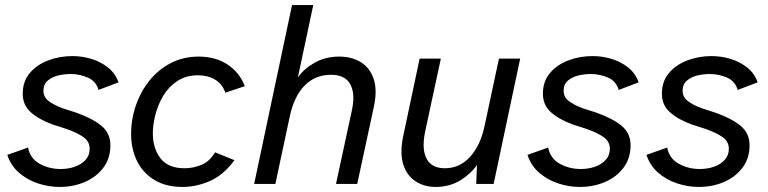

<svg xmlns="http://www.w3.org/2000/svg" viewBox="-20 -728 3041 760"><path d="M216 12Q172 12 129 -2.5Q86 -17 54 -45.5Q22 -74 9 -115L91 -144Q99 -101 136.5 -80Q174 -59 220 -59Q250 -59 276 -68Q302 -77 318.5 -95Q335 -113 335 -139Q335 -168 310 -185.5Q285 -203 242 -218L189 -235Q134 -255 102 -283.5Q70 -312 70 -357Q70 -406 98 -439Q126 -472 171 -489Q216 -506 266 -506Q306 -506 343 -494.5Q380 -483 408.5 -460Q437 -437 449 -402L370 -372Q360 -407 327.5 -421Q295 -435 259 -435Q234 -435 209.5 -429Q185 -423 168.5 -408.5Q152 -394 152 -369Q152 -344 172 -328.5Q192 -313 226 -300L279 -283Q345 -260 381 -230.5Q417 -201 417 -153Q417 -101 389 -64Q361 -27 315.5 -7.5Q270 12 216 12Z M702 12Q637 12 591.5 -15.5Q546 -43 522.5 -90.5Q499 -138 499 -198Q499 -256 518 -311Q537 -366 572 -409.5Q607 -453 656.5 -478.5Q706 -504 766 -504Q834 -504 881.5 -472Q929 -440 949 -387L872 -361Q860 -396 831 -413Q802 -430 764 -430Q716 -430 681.5 -407Q647 -384 626 -348.5Q605 -313 595 -273.5Q585 -234 585 -201Q585 -140 615.5 -101Q646 -62 710 -62Q746 -62 778.5 -76Q811 -90 831 -125L908 -94Q866 -36 812 -12Q758 12 702 12Z M986 0 1136 -708H1220L1159 -421Q1182 -455 1225 -479.5Q1268 -504 1323 -504Q1372 -504 1408 -482Q1444 -460 1459 -416Q1474 -372 1460 -306L1394 0H1310L1373 -292Q1387 -357 1366.5 -394.5Q1346 -432 1290 -432Q1228 -432 1186 -389.5Q1144 -347 1127 -267L1070 0Z M1704 12Q1660 12 1625.5 -10Q1591 -32 1576.5 -76.5Q1562 -121 1576 -189L1641 -496H1725L1662 -203Q1649 -136 1669 -99Q1689 -62 1741 -62Q1800 -62 1841 -107.5Q1882 -153 1898 -229L1955 -496H2039L1934 0H1865L1868 -75Q1843 -39 1801 -13.5Q1759 12 1704 12Z M2275 12Q2231 12 2188 -2.5Q2145 -17 2113 -45.5Q2081 -74 2068 -115L2150 -144Q2158 -101 2195.5 -80Q2233 -59 2279 -59Q2309 -59 2335 -68Q2361 -77 2377.5 -95Q2394 -113 2394 -139Q2394 -168 2369 -185.5Q2344 -203 2301 -218L2248 -235Q2193 -255 2161 -283.5Q2129 -312 2129 -357Q2129 -406 2157 -439Q2185 -472 2230 -489Q2275 -506 2325 -506Q2365 -506 2402 -494.5Q2439 -483 2467.5 -460Q2496 -437 2508 -402L2429 -372Q2419 -407 2386.5 -421Q2354 -435 2318 -435Q2293 -435 2268.5 -429Q2244 -423 2227.5 -408.5Q2211 -394 2211 -369Q2211 -344 2231 -328.5Q2251 -313 2285 -300L2338 -283Q2404 -260 2440 -230.5Q2476 -201 2476 -153Q2476 -101 2448 -64Q2420 -27 2374.5 -7.5Q2329 12 2275 12Z M2746 12Q2702 12 2659 -2.5Q2616 -17 2584 -45.5Q2552 -74 2539 -115L2621 -144Q2629 -101 2666.5 -80Q2704 -59 2750 -59Q2780 -59 2806 -68Q2832 -77 2848.5 -95Q2865 -113 2865 -139Q2865 -168 2840 -185.5Q2815 -203 2772 -218L2719 -235Q2664 -255 2632 -283.5Q2600 -312 2600 -357Q2600 -406 2628 -439Q2656 -472 2701 -489Q2746 -506 2796 -506Q2836 -506 2873 -494.5Q2910 -483 2938.5 -460Q2967 -437 2979 -402L2900 -372Q2890 -407 2857.5 -421Q2825 -435 2789 -435Q2764 -435 2739.5 -429Q2715 -423 2698.5 -408.5Q2682 -394 2682 -369Q2682 -344 2702 -328.5Q2722 -313 2756 -300L2809 -283Q2875 -260 2911 -230.5Q2947 -201 2947 -153Q2947 -101 2919 -64Q2891 -27 2845.5 -7.5Q2800 12 2746 12Z"/></svg>

Font: Atkinson Hyperlegible Next
Style: Italic
Weight: 400
Italic angle: -12°
Designer: Elliott Scott, Megan Eiswerth, Linus Boman, Theodore Petrosky, Letters from Sweden
Foundry: Applied Design Works, Letters from Sweden
Version: Version 2.001